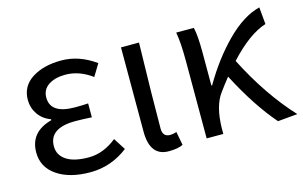

<svg xmlns="http://www.w3.org/2000/svg" viewBox="-75 -746 1495 947"><g transform="rotate(-15 672.0 -272.0)"><path d="M478 -54Q391 13 285 13Q179 13 115 -31Q51 -75 51 -150Q51 -255 164 -285V-290Q123 -305 100.5 -338Q78 -371 78 -411Q78 -481 137 -519Q196 -557 287 -557Q378 -557 461 -497L424 -436Q359 -484 288 -484Q236 -484 202.5 -462Q169 -440 169 -399Q169 -316 294 -316Q335 -316 361 -318V-247Q315 -250 277 -250Q143 -250 143 -157Q143 -112 182 -86Q221 -60 296 -60Q371 -60 439 -115Z M681 -543Q674 -256 674 -106Q674 -63 712 -63Q727 -63 745 -69L758 0Q732 13 685 13Q589 13 589 -113V-543Z M881 0V-394Q881 -490 871 -543H961Q971 -502 971 -416V-246H975Q1044 -365 1129.5 -450.5Q1215 -536 1299 -557L1307 -470Q1219 -442 1118 -332Q1217 -137 1344 0L1243 9Q1149 -99 1062 -267Q1034 -232 1011 -200Q968 -142 966 -28V0Z"/></g></svg>

Font: Swei Fan Sans CJK TC
Style: Regular
Weight: 400
Version: Version 2.130